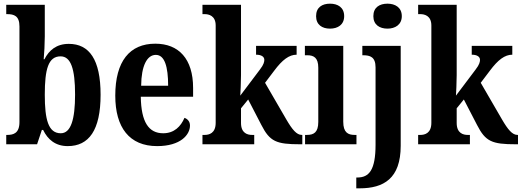

<svg xmlns="http://www.w3.org/2000/svg" viewBox="-20 -786 2843 1046"><path d="M349 10C464 10 528 -76 528 -270C528 -462 466 -547 355 -547C287 -547 247 -512 222 -463H218C221 -493 224 -550 224 -587V-760H14V-709H19C56 -709 86 -700 86 -642V-121C86 -60 53 -51 20 -51H14V0H182L208 -78H215C240 -26 282 10 349 10ZM311 -60C243 -60 224 -135 224 -270C224 -409 243 -479 310 -479C366 -479 389 -411 389 -271C389 -135 366 -60 311 -60Z M836 10C964 10 1015 -52 1015 -102C1015 -124 1002 -138 985 -144C965 -97 929 -60 869 -60C790 -60 749 -121 747 -259H1032V-307C1032 -465 954 -548 826 -548C687 -548 608 -453 608 -265C608 -91 685 10 836 10ZM896 -319H749C750 -428 781 -487 829 -487C877 -487 896 -423 896 -319Z M1083 0H1365V-51H1353C1330 -51 1293 -59 1293 -116V-196L1332 -244L1404 -105C1450 -15 1485 0 1615 0H1627V-51H1624C1596 -51 1572 -80 1540 -135L1424 -335L1474 -401C1518 -460 1555 -488 1596 -488V-536H1375V-488C1404 -488 1420 -477 1420 -460C1420 -451 1418 -435 1396 -407L1289 -265C1290 -275 1293 -342 1293 -377V-760H1083V-709H1095C1117 -709 1155 -701 1155 -647V-117C1155 -59 1118 -51 1095 -51H1083Z M1778 -630C1820 -630 1855 -651 1855 -698C1855 -746 1820 -766 1778 -766C1735 -766 1702 -746 1702 -698C1702 -651 1735 -630 1778 -630ZM1642 0H1922V-51H1912C1876 -51 1850 -64 1850 -123V-536H1641V-485H1654C1689 -485 1714 -472 1714 -417V-122C1714 -64 1689 -51 1652 -51H1642Z M2091 -630C2132 -630 2169 -651 2169 -698C2169 -746 2132 -766 2091 -766C2048 -766 2014 -746 2014 -698C2014 -651 2048 -630 2091 -630ZM1921 240H1939C2070 240 2163 187 2163 8V-536H1954V-485H1958C1996 -485 2026 -476 2026 -419V2C2026 140 1991 181 1927 181H1921Z M2258 0H2540V-51H2528C2505 -51 2468 -59 2468 -116V-196L2507 -244L2579 -105C2625 -15 2660 0 2790 0H2802V-51H2799C2771 -51 2747 -80 2715 -135L2599 -335L2649 -401C2693 -460 2730 -488 2771 -488V-536H2550V-488C2579 -488 2595 -477 2595 -460C2595 -451 2593 -435 2571 -407L2464 -265C2465 -275 2468 -342 2468 -377V-760H2258V-709H2270C2292 -709 2330 -701 2330 -647V-117C2330 -59 2293 -51 2270 -51H2258Z"/></svg>

Font: Noto Serif Condensed
Style: Bold
Weight: 700
Width: 3
Designer: Monotype Design Team
Foundry: Monotype Imaging Inc.
Version: Version 2.015